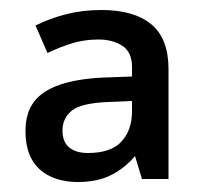

<svg xmlns="http://www.w3.org/2000/svg" viewBox="-20 -742 404 384"><path d="M183 -722Q248 -722 282.5 -693.5Q317 -665 317 -604V-384H264L250 -430Q230 -406 202.5 -392Q175 -378 136 -378Q104 -378 80 -389.5Q56 -401 43.5 -423.5Q31 -446 31 -480Q31 -516 48 -538.5Q65 -561 101 -573Q137 -585 190 -587L244 -589V-608Q244 -638 224.5 -650.5Q205 -663 177 -663Q149 -663 124.5 -655.5Q100 -648 75 -636L51 -691Q79 -705 112 -713.5Q145 -722 183 -722ZM197 -538Q143 -536 124 -521Q105 -506 105 -481Q105 -458 118.5 -447Q132 -436 156 -436Q202 -436 223 -459Q244 -482 244 -519V-540Z"/></svg>

Font: Noto Sans Khmer Medium
Style: Regular
Weight: 500
Version: Version 2.003